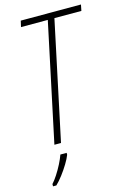

<svg xmlns="http://www.w3.org/2000/svg" viewBox="-138 -780 716 1066"><g transform="rotate(-15 220.0 -246.5)"><path d="M96 0 240 -679H86L94 -714H440L433 -679H278L134 0ZM29 208Q43 193 60 167Q77 141 91.5 112.5Q106 84 114 61H150V72Q142 93 125 121Q108 149 87.5 176Q67 203 48 221H29Z"/></g></svg>

Font: Noto Sans Condensed ExtraLight
Style: Italic
Weight: 200
Width: 3
Italic angle: -12°
Designer: Monotype Design Team
Foundry: Monotype Imaging Inc.
Version: Version 2.013; ttfautohint (v1.8.4.7-5d5b)